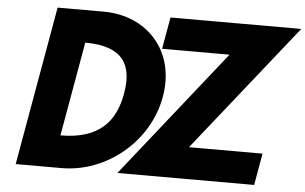

<svg xmlns="http://www.w3.org/2000/svg" viewBox="-55 -909 1580 993"><g transform="rotate(5 735.0 -412.5)"><path d="M586.1 -412C560.8 -268 480.1 -168 277.1 -168L363.3 -657C566.3 -657 611.5 -556 586.1 -412ZM205 -825 59.5 0H298.5C525.5 0 744.8 -172 787.3 -413C829.6 -653 670 -825 444 -825ZM1470 -825H791L761.9 -660H1111.9L587.5 0H1297.5L1326.6 -165H944.6Z"/></g></svg>

Font: Hussar Wysoki
Style: Obl
Weight: 700
Foundry: Cannot Into Space Fonts
Version: Version 0.92